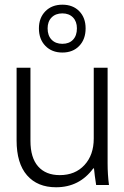

<svg xmlns="http://www.w3.org/2000/svg" viewBox="-20 -789 531 819"><path d="M183.1 -668Q183.1 -637.2 200.2 -619.6Q217.3 -602.1 246.1 -602.1Q274.9 -602.1 291.5 -619.6Q308.1 -637.2 308.1 -668Q308.1 -697.3 291.3 -714.6Q274.4 -731.9 246.1 -731.9Q217.3 -731.9 200.2 -714.6Q183.1 -697.3 183.1 -668ZM379.9 -198.2V-500H439V-91.8Q439 -44.9 444.8 0H390.1Q383.3 -43 380.9 -70.8H377.9Q318.8 9.8 219.2 9.8Q139.6 9.8 95.2 -41.3Q50.8 -92.3 50.8 -189.9V-500H109.9V-188Q109.9 -116.2 142.6 -79.1Q175.3 -42 234.9 -42Q300.8 -42 340.3 -85Q379.9 -127.9 379.9 -198.2ZM146 -668Q146 -712.9 173.6 -741Q201.2 -769 246.1 -769Q291 -769 318.1 -741.2Q345.2 -713.4 345.2 -668Q345.2 -621.6 318.1 -593.3Q291 -564.9 246.1 -564.9Q201.2 -564.9 173.6 -593.3Q146 -621.6 146 -668Z"/></svg>

Font: LT Hoop Light
Style: Regular
Weight: 300
Designer: Daniel Lyons
Foundry: LyonsType
Version: Version 1.000